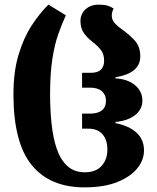

<svg xmlns="http://www.w3.org/2000/svg" viewBox="-20 -794 679 828"><path d="M344 14Q195 14 116.5 -82.5Q38 -179 38 -387Q38 -485 60 -558Q82 -631 116.5 -684Q151 -737 189 -774L264 -728Q247 -691 231.5 -647.5Q216 -604 206 -541.5Q196 -479 196 -387Q196 -320 202.5 -259Q209 -198 225 -151.5Q241 -105 270.5 -78Q300 -51 346 -51Q393 -51 418 -78.5Q443 -106 443 -149Q443 -192 421.5 -215.5Q400 -239 363 -239H334V-304H367Q437 -304 437 -360Q437 -385 419.5 -400.5Q402 -416 368 -416H334V-480H371Q402 -480 415.5 -494Q429 -508 429 -532Q429 -562 414 -580Q399 -598 376 -616Q355 -632 341 -652.5Q327 -673 327 -704Q327 -733 348.5 -753.5Q370 -774 407 -774Q429 -774 444 -769.5Q459 -765 470 -757Q462 -742 462 -726Q462 -708 475.5 -693.5Q489 -679 509 -665Q535 -647 560 -620.5Q585 -594 585 -551Q585 -478 478 -461V-456Q531 -453 562.5 -426.5Q594 -400 594 -361Q594 -322 562.5 -297.5Q531 -273 478 -268V-263Q535 -252 568 -222.5Q601 -193 601 -145Q601 -104 572 -68Q543 -32 486 -9Q429 14 344 14Z"/></svg>

Font: Noto Serif Georgian Condensed ExtraBold
Style: Regular
Weight: 800
Width: 3
Designer: Monotype Design Team, Akaki Razmadze
Foundry: Google LLC
Version: Version 2.003; ttfautohint (v1.8.4.7-5d5b)